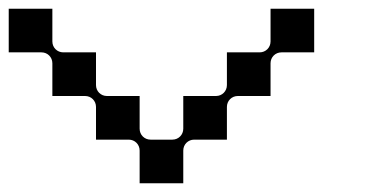

<svg xmlns="http://www.w3.org/2000/svg" viewBox="-20 -420 840 440"><path d="M600 -400V-325C600 -311 589 -300 575 -300H500V-225C500 -211 489 -200 475 -200H400V-125C400 -111 389 -100 375 -100H325C311 -100 300 -111 300 -125V-200H225C211 -200 200 -211 200 -225V-300H125C111 -300 100 -311 100 -325V-400H0V-300H75C89 -300 100 -289 100 -275V-200H175C189 -200 200 -189 200 -175V-100H275C289 -100 300 -89 300 -75V0H400V-75C400 -89 411 -100 425 -100H500V-175C500 -189 511 -200 525 -200H600V-275C600 -289 611 -300 625 -300H700V-400Z"/></svg>

Font: Broadcast
Style: Regular
Weight: 400
Designer: Mıchael Chrıstophersson
Foundry: Aeriform
Version: Version 1.000;PS 001.000;hotconv 1.0.88;makeotf.lib2.5.64775